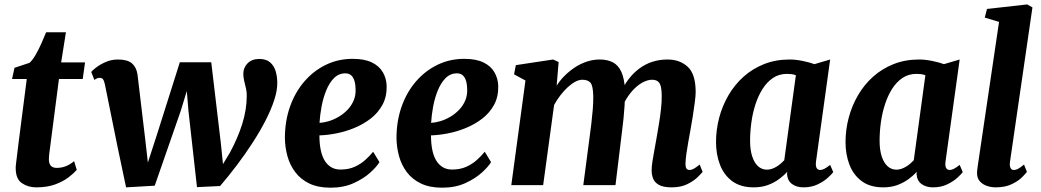

<svg xmlns="http://www.w3.org/2000/svg" viewBox="-20 -837 4705 868"><path d="M208.5 -186.5Q206.5 -170.5 204.8 -158.2Q203 -146 202 -136.2Q201 -126.5 201 -117Q201 -97.5 209.8 -87.8Q218.5 -78 236 -78Q259 -78 278.2 -85.8Q297.5 -93.5 315 -108.5L327 -69Q313.5 -53.5 289.8 -35.2Q266 -17 230 -3.5Q194 10 143.5 10Q107 10 79 -9Q51 -28 51 -77Q51 -80.5 51.2 -85.8Q51.5 -91 53 -102Q54.5 -113 56.8 -132.8Q59 -152.5 63 -184L101 -480H34.5L45.5 -530.5L113.5 -553Q127 -565 140.8 -588.8Q154.5 -612.5 166.8 -640Q179 -667.5 188.5 -691H278L256.5 -555H364.5L354 -480H246.5Z M550 10 512 -170.5 454 -456.5Q450.5 -472.5 445.5 -478.8Q440.5 -485 433 -485Q423.5 -485.5 418.2 -482.5Q413 -479.5 406.5 -476L392.5 -511.5Q396.5 -517.5 413.5 -531Q430.5 -544.5 456.8 -556.2Q483 -568 513.5 -568Q556 -568 576.2 -550.8Q596.5 -533.5 601.5 -501L637 -203.5L648.5 -102L690.5 -231.5L793 -555.5H935L978.5 -188.5L988 -95L1020.5 -149Q1037.5 -180.5 1051.2 -212.5Q1065 -244.5 1075 -276.2Q1085 -308 1090.2 -340Q1095.5 -372 1095.5 -404Q1096 -420.5 1092 -437.2Q1088 -454 1084 -470.8Q1080 -487.5 1080 -503.5Q1080 -531.5 1099.5 -551Q1119 -570.5 1152.5 -570.5Q1182.5 -570.5 1200.2 -555.8Q1218 -541 1225.5 -517.2Q1233 -493.5 1233.5 -466Q1234.5 -430 1220.2 -386Q1206 -342 1180.8 -292.8Q1155.5 -243.5 1122.5 -192.5Q1089.5 -141.5 1051.8 -91.5Q1014 -41.5 975 4L870.5 9L832 -335.5L824.5 -425.5L797 -335.5L679.5 2.5Z M1695.5 -104Q1682.5 -82.5 1652.8 -55.8Q1623 -29 1578.2 -8.8Q1533.5 11.5 1474.5 11.5Q1417.5 11.5 1378.2 -7.5Q1339 -26.5 1314.8 -58.8Q1290.5 -91 1279.5 -131Q1268.5 -171 1268 -212.5Q1268 -289.5 1291 -354.8Q1314 -420 1355.8 -468.5Q1397.5 -517 1453.2 -544Q1509 -571 1574.5 -571Q1627.5 -571 1661 -554.8Q1694.5 -538.5 1710.8 -510.5Q1727 -482.5 1728 -448Q1729 -400 1709.2 -363.5Q1689.5 -327 1656.2 -301.2Q1623 -275.5 1582.5 -258.8Q1542 -242 1500.8 -234Q1459.5 -226 1424 -225Q1424 -188.5 1429.8 -160Q1435.5 -131.5 1447.5 -111.5Q1459.5 -91.5 1477.5 -81Q1495.5 -70.5 1519 -70.5Q1555.5 -70.5 1583 -82.8Q1610.5 -95 1631.2 -113.8Q1652 -132.5 1667 -151ZM1542 -505.5Q1511.5 -505.5 1490.2 -484.2Q1469 -463 1455 -428.8Q1441 -394.5 1433.8 -355.5Q1426.5 -316.5 1424.5 -281.5Q1443.5 -282.5 1466.2 -289.2Q1489 -296 1510.8 -308.8Q1532.5 -321.5 1550.5 -340Q1568.5 -358.5 1578.8 -382.5Q1589 -406.5 1587.5 -436Q1586.5 -470.5 1575 -488Q1563.5 -505.5 1542 -505.5Z M2200 -104Q2187 -82.5 2157.2 -55.8Q2127.5 -29 2082.8 -8.8Q2038 11.5 1979 11.5Q1922 11.5 1882.8 -7.5Q1843.5 -26.5 1819.2 -58.8Q1795 -91 1784 -131Q1773 -171 1772.5 -212.5Q1772.5 -289.5 1795.5 -354.8Q1818.5 -420 1860.2 -468.5Q1902 -517 1957.8 -544Q2013.5 -571 2079 -571Q2132 -571 2165.5 -554.8Q2199 -538.5 2215.2 -510.5Q2231.5 -482.5 2232.5 -448Q2233.5 -400 2213.8 -363.5Q2194 -327 2160.8 -301.2Q2127.5 -275.5 2087 -258.8Q2046.5 -242 2005.2 -234Q1964 -226 1928.5 -225Q1928.5 -188.5 1934.2 -160Q1940 -131.5 1952 -111.5Q1964 -91.5 1982 -81Q2000 -70.5 2023.5 -70.5Q2060 -70.5 2087.5 -82.8Q2115 -95 2135.8 -113.8Q2156.5 -132.5 2171.5 -151ZM2046.5 -505.5Q2016 -505.5 1994.8 -484.2Q1973.5 -463 1959.5 -428.8Q1945.5 -394.5 1938.2 -355.5Q1931 -316.5 1929 -281.5Q1948 -282.5 1970.8 -289.2Q1993.5 -296 2015.2 -308.8Q2037 -321.5 2055 -340Q2073 -358.5 2083.2 -382.5Q2093.5 -406.5 2092 -436Q2091 -470.5 2079.5 -488Q2068 -505.5 2046.5 -505.5Z M2505.5 -556.5 2496.5 -449.5Q2512 -474.5 2534 -496Q2556 -517.5 2581.2 -533.8Q2606.5 -550 2634.5 -559Q2662.5 -568 2691 -568Q2726.5 -568 2751 -555Q2775.5 -542 2789 -512.2Q2802.5 -482.5 2805.5 -432Q2805.5 -424 2805.5 -415.5Q2805.5 -407 2805 -398Q2804.5 -389 2803.5 -379.5L2783 -410.5Q2799 -449 2821 -478Q2843 -507 2870.2 -527.2Q2897.5 -547.5 2929.5 -557.8Q2961.5 -568 2998 -568Q3053 -568 3089 -535.2Q3125 -502.5 3125 -420.5Q3125 -404.5 3121 -373.8Q3117 -343 3111.5 -308.5Q3106 -274 3101 -247Q3096.5 -222 3091.5 -194.5Q3086.5 -167 3083 -141.8Q3079.5 -116.5 3079 -97.5Q3079 -79.5 3084.2 -74Q3089.5 -68.5 3097 -68.5Q3106 -68.5 3115.8 -73.8Q3125.5 -79 3143 -93L3156.5 -60Q3151 -53 3133.8 -36Q3116.5 -19 3087.2 -4.5Q3058 10 3016.5 10Q2977.5 10 2957.8 -1.8Q2938 -13.5 2931.8 -31.8Q2925.5 -50 2926 -68.5Q2926 -84 2929.8 -108.8Q2933.5 -133.5 2939 -161.8Q2944.5 -190 2949 -218Q2953.5 -244.5 2959 -277.2Q2964.5 -310 2968.2 -343.5Q2972 -377 2971.5 -405.5Q2971 -448 2960.8 -462.2Q2950.5 -476.5 2928.5 -476.5Q2909.5 -476.5 2888.5 -466Q2867.5 -455.5 2847.5 -435.8Q2827.5 -416 2810.8 -388.5Q2794 -361 2783 -327.5L2806 -410Q2805.5 -386.5 2803.5 -358.2Q2801.5 -330 2798.8 -301Q2796 -272 2792.5 -247L2762.5 0H2617L2645.5 -217Q2649.5 -244.5 2653.2 -277Q2657 -309.5 2659.8 -342.2Q2662.5 -375 2662 -403Q2661 -449.5 2649.5 -463Q2638 -476.5 2612 -476.5Q2598 -476.5 2581.2 -467.8Q2564.5 -459 2547 -443Q2529.5 -427 2513.5 -406.2Q2497.5 -385.5 2485 -362.5L2435.5 0H2291.5L2355.5 -473L2304 -501L2312 -542.5L2480.5 -568Z M3669 -106.5Q3666.5 -86 3672 -77.2Q3677.5 -68.5 3688 -68.5Q3695.5 -68.5 3706 -73.5Q3716.5 -78.5 3733 -91.5L3747 -59Q3741.5 -51 3723.5 -34.2Q3705.5 -17.5 3677.2 -3.8Q3649 10 3612.5 10Q3581.5 10 3561 -4.8Q3540.5 -19.5 3538 -49.5L3539 -60.5Q3523.5 -43 3501.2 -26.8Q3479 -10.5 3450.8 -0.2Q3422.5 10 3387.5 10Q3328 10 3290.2 -18Q3252.5 -46 3234.8 -92.5Q3217 -139 3217 -194.5Q3217 -250.5 3231.2 -304.5Q3245.5 -358.5 3273.2 -406.2Q3301 -454 3341.5 -490.2Q3382 -526.5 3434.2 -547.2Q3486.5 -568 3549.5 -568Q3577 -568 3608.8 -561.5Q3640.5 -555 3662 -547L3733 -568ZM3578 -497Q3568.5 -500.5 3558.2 -501.8Q3548 -503 3538 -503Q3502 -503 3474.8 -484.8Q3447.5 -466.5 3427.8 -435.5Q3408 -404.5 3395.2 -365Q3382.5 -325.5 3376.8 -283.2Q3371 -241 3371 -200.5Q3371 -159.5 3380.5 -130.2Q3390 -101 3407 -85.5Q3424 -70 3447 -70Q3459 -70 3469.8 -73.8Q3480.5 -77.5 3490.5 -83.5Q3500.5 -89.5 3509.2 -97Q3518 -104.5 3525.5 -112.5Z M4254.5 -106.5Q4252 -86 4257.5 -77.2Q4263 -68.5 4273.5 -68.5Q4281 -68.5 4291.5 -73.5Q4302 -78.5 4318.5 -91.5L4332.5 -59Q4327 -51 4309 -34.2Q4291 -17.5 4262.8 -3.8Q4234.5 10 4198 10Q4167 10 4146.5 -4.8Q4126 -19.5 4123.5 -49.5L4124.5 -60.5Q4109 -43 4086.8 -26.8Q4064.5 -10.5 4036.2 -0.2Q4008 10 3973 10Q3913.5 10 3875.8 -18Q3838 -46 3820.2 -92.5Q3802.5 -139 3802.5 -194.5Q3802.5 -250.5 3816.8 -304.5Q3831 -358.5 3858.8 -406.2Q3886.5 -454 3927 -490.2Q3967.5 -526.5 4019.8 -547.2Q4072 -568 4135 -568Q4162.5 -568 4194.2 -561.5Q4226 -555 4247.5 -547L4318.5 -568ZM4163.5 -497Q4154 -500.5 4143.8 -501.8Q4133.5 -503 4123.5 -503Q4087.5 -503 4060.2 -484.8Q4033 -466.5 4013.2 -435.5Q3993.5 -404.5 3980.8 -365Q3968 -325.5 3962.2 -283.2Q3956.5 -241 3956.5 -200.5Q3956.5 -159.5 3966 -130.2Q3975.5 -101 3992.5 -85.5Q4009.5 -70 4032.5 -70Q4044.5 -70 4055.2 -73.8Q4066 -77.5 4076 -83.5Q4086 -89.5 4094.8 -97Q4103.5 -104.5 4111 -112.5Z M4546 -105.5Q4543.5 -88.5 4548 -78.5Q4552.5 -68.5 4563.5 -68.5Q4571.5 -68.5 4581 -73Q4590.5 -77.5 4609.5 -93L4622.5 -60Q4617.5 -53 4600.8 -36Q4584 -19 4554.2 -4.5Q4524.5 10 4480.5 10Q4461.5 10 4442 3.5Q4422.5 -3 4409.8 -17.2Q4397 -31.5 4397 -55Q4397 -61 4397.8 -68Q4398.5 -75 4399.5 -81.8Q4400.5 -88.5 4401 -92L4496.5 -738L4432 -757.5L4442 -796.5L4623.5 -817L4647.5 -803.5Z"/></svg>

Font: Merriweather ExtraBold
Style: Italic
Weight: 800
Italic angle: -7.8°
Version: Version 2.101